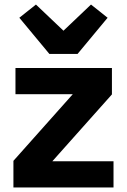

<svg xmlns="http://www.w3.org/2000/svg" viewBox="-20 -824 558 844"><path d="M197 -587H321L453 -746L380 -804L259 -689L138 -804L65 -746ZM39 0H479V-115H210L472 -409V-525H48V-410H300L39 -117Z"/></svg>

Font: Braiins Sans
Style: Bold
Weight: 700
Designer: Mike Abbink, Paul van der Laan, Pieter van Rosmalen, Jiri Chlebus, Lubos Buracinsky
Foundry: Bold Monday, Sudetype
Version: Version 1.000;hotconv 1.0.109;makeotfexe 2.5.65596